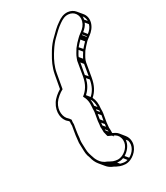

<svg xmlns="http://www.w3.org/2000/svg" viewBox="-245 -890 1053 1221"><g transform="rotate(-30 281.5 -279.0)"><path d="M145 -184C140 -190 138 -196 131 -202C103 -225 95 -278 125 -324C138 -344 169 -370 192 -381L211 -488C219 -533 237 -569 257 -603L271 -625C283 -644 303 -670 318 -684C342 -707 367 -733 394 -751C416 -766 435 -777 461 -775C501 -772 527 -737 516 -694C509 -669 494 -652 472 -636L456 -624L445 -614C428 -598 414 -583 399 -563C389 -545 376 -529 368 -505C366 -499 365 -495 363 -491L345 -386C335 -332 314 -301 281 -275C295 -251 301 -225 297 -187C295 -174 297 -162 295 -152L285 -94C283 -75 283 -65 280 -49L281 -48C282 -35 282 -26 282 -13C282 -11 284 -6 284 -6L287 7C288 11 289 16 291 20C300 24 310 29 317 32L326 43V36C344 45 355 55 361 75C375 120 341 160 307 175C282 186 263 183 241 176L220 166C211 160 204 158 195 154C165 139 148 109 139 76L133 56C127 35 129 12 127 -15C126 -26 127 -37 128 -47L130 -57C131 -71 134 -100 137 -115L143 -152C142 -164 143 -174 145 -184ZM112 -11C114 15 111 38 118 62L125 82C130 104 139 124 153 141L182 176C191 187 202 196 216 203C227 208 234 210 240 215L263 225C286 232 310 237 340 224C381 206 421 158 405 104C402 94 398 86 392 79L363 43C354 32 341 25 326 18C326 6 327 -4 326 -17L325 -18C326 -26 329 -59 329 -59L339 -117C341 -128 341 -139 341 -153C345 -186 342 -214 330 -238C361 -265 380 -301 389 -351L407 -454C408 -457 410 -463 411 -468C418 -487 429 -502 440 -521C454 -538 466 -552 483 -569L493 -577L509 -589C532 -606 552 -628 560 -658C567 -686 561 -710 546 -728L517 -763C505 -778 486 -788 464 -790C434 -792 410 -780 387 -763C358 -744 332 -717 309 -694C292 -679 270 -651 258 -631L245 -609C224 -574 205 -536 196 -488L178 -390C153 -375 126 -353 112 -330C78 -277 87 -216 120 -190C127 -184 124 -187 129 -179C128 -170 127 -160 128 -150L122 -115C119 -99 115 -73 114 -57C111 -40 111 -27 112 -11ZM544 -655C538 -634 525 -619 507 -605L487 -630C503 -643 518 -658 526 -678ZM548 -677 532 -696C534 -703 534 -711 534 -718C543 -707 548 -693 548 -677ZM494 -595 491 -593 471 -618 474 -620ZM468 -573C456 -561 446 -550 435 -537L414 -561C425 -574 435 -585 448 -598ZM425 -523C418 -511 409 -499 402 -484L383 -507C388 -521 397 -533 405 -547ZM391 -452 377 -369 360 -389 375 -472ZM373 -348C365 -303 348 -272 322 -249L302 -274C329 -298 346 -328 356 -368ZM328 -172 313 -190C315 -206 314 -221 312 -235C324 -220 328 -196 328 -172ZM327 -148C327 -144 326 -140 326 -136L311 -155C312 -158 312 -162 312 -165ZM324 -114C322 -102 319 -89 317 -77L301 -97L307 -134ZM314 -55C313 -47 312 -42 312 -36L296 -55C296 -58 297 -66 298 -74ZM390 111C402 153 373 192 341 208L321 184C350 167 377 135 379 98ZM325 215C306 221 290 217 272 212L259 196C273 198 289 198 306 191ZM297 -18V-26L310 -10C310 -7 311 -3 311 -1Z"/></g></svg>

Font: Blanket
Style: Ugh
Weight: 900
Foundry: Cannot Into Space Fonts
Version: Version 0.9